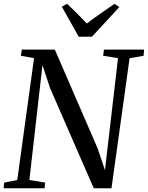

<svg xmlns="http://www.w3.org/2000/svg" viewBox="-26 -1009 793 1029"><path d="M-6.5 0 -3.5 -30.5 66.5 -44 156.5 -697.5 86 -710 91 -743H268L497.5 -213L536.5 -97L606.5 -697.5L527 -710L531 -743H746.5L743.5 -710L668.5 -697L571.5 0H476.5L242.5 -536.5L201.5 -660L131.5 -44.5L216 -30.5L213 0ZM396 -812 305.5 -973 333.5 -989Q360.5 -963 387 -936.8Q413.5 -910.5 439.5 -883Q474 -909.5 511.2 -935.5Q548.5 -961.5 588 -988.5L613.5 -971L466.5 -812Z"/></svg>

Font: Merriweather 72pt
Style: Italic
Weight: 400
Italic angle: -7.8°
Version: Version 2.101